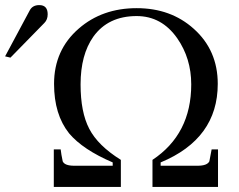

<svg xmlns="http://www.w3.org/2000/svg" viewBox="-138 -733 937 753"><path d="M717 -147V0H460V-106Q612 -207 612 -402Q612 -504 557 -583Q496 -670 398 -670Q286 -670 228 -589Q178 -518 178 -402Q178 -293 212 -228Q246 -162 336 -106V0H73V-147H100Q102 -128 108 -100Q116 -83 153 -83H304V-96Q187 -146 133 -210Q74 -284 74 -404Q74 -537 171 -621Q263 -701 398 -701Q532 -701 622 -620Q716 -536 716 -404Q716 -189 492 -96V-83H637Q674 -83 683 -100Q686 -115 692 -147ZM49 -677Q49 -656 36 -643L-97 -507L-118 -512L-21 -693Q-10 -713 16 -713Q49 -713 49 -677Z"/></svg>

Font: GFS Didot
Style: Regular
Weight: 400
Designer: Takis Katsoulidis and George D. Matthiopoulos
Foundry: Takis Katsoulidis and George D. Matthiopoulos
Version: Version 1.0